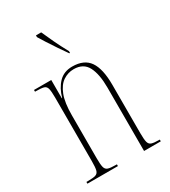

<svg xmlns="http://www.w3.org/2000/svg" viewBox="-187 -860 846 954"><g transform="rotate(-30 236.0 -383.0)"><path d="M28 0V-10H36Q67 -10 81 -14.5Q95 -19 99 -35Q103 -51 103 -86V-451Q103 -486 99 -502Q95 -518 81 -522Q67 -526 36 -526H31V-536H130V-431H132Q146 -481 175.5 -511.5Q205 -542 253 -542Q321 -542 351 -498.5Q381 -455 381 -363V-86Q381 -51 385 -35Q389 -19 402.5 -14.5Q416 -10 445 -10H449V0H353V-364Q353 -441 330.5 -484Q308 -527 253 -527Q220 -527 192 -508.5Q164 -490 147.5 -447.5Q131 -405 131 -333V-86Q131 -51 135 -35Q139 -19 153 -14.5Q167 -10 197 -10H203V0ZM274 -606Q257 -630 238 -658Q219 -686 202 -712.5Q185 -739 175 -756V-766H205Q220 -732 237 -696Q254 -660 278 -616V-606Z"/></g></svg>

Font: Noto Serif Display ExtraCondensed Thin
Style: Regular
Weight: 100
Width: 2
Designer: Monotype Design Team
Foundry: Monotype Imaging Inc.
Version: Version 2.009